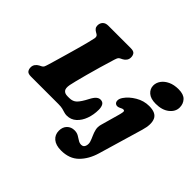

<svg xmlns="http://www.w3.org/2000/svg" viewBox="-221 -990 1482 1482"><g transform="rotate(45 520.0 -249.0)"><path d="M358.5 0H59Q27.5 0 17 -14Q6.5 -28 6.5 -49Q6.5 -68.5 17.2 -83Q28 -97.5 43.5 -105.5L59.5 -113.5Q72 -119.5 76.8 -129Q81.5 -138.5 88.5 -162Q95 -183.5 106.8 -223.8Q118.5 -264 132.5 -312.5Q146.5 -361 160 -409.5Q173.5 -458 183.5 -497.2Q193.5 -536.5 197.5 -557Q201.5 -580 185.5 -589.5L171 -598Q158.5 -605 150.5 -615.5Q142.5 -626 142.5 -642Q142.5 -667.5 158.2 -683.8Q174 -700 203.5 -700H448.5Q480.5 -700 490.8 -685.8Q501 -671.5 501 -651Q501 -630.5 490 -616.2Q479 -602 465 -595L448 -586.5Q438.5 -582 433.5 -575Q428.5 -568 421.5 -546Q403 -486 385.5 -425.8Q368 -365.5 353.8 -312.5Q339.5 -259.5 329.8 -221Q320 -182.5 317 -165.5Q309.5 -125 323 -108.5Q336.5 -92 365.5 -92H385Q423.5 -92 446.5 -115Q469.5 -138 498.5 -194Q516 -228 532 -241.2Q548 -254.5 564.5 -254.5Q589.5 -254.5 600 -236.5Q610.5 -218.5 610.5 -189Q610.5 -135 593.5 -87.8Q576.5 -40.5 544.2 -11.2Q512 18 467 18Q450.5 18 436.8 13.5Q423 9 405.5 4.5Q388 0 358.5 0ZM888 -532Q832.5 -532 803.8 -557.2Q775 -582.5 775 -619Q775 -649.5 794 -676.2Q813 -703 848.8 -720Q884.5 -737 934.5 -737Q989.5 -737 1014.8 -710Q1040 -683 1040 -643Q1040 -597.5 998.5 -564.8Q957 -532 888 -532ZM957 -318.5 849.5 47Q824 133.5 770.2 186.5Q716.5 239.5 626.5 239.5Q569 239.5 537.8 213.2Q506.5 187 506.5 143Q506.5 103 530.2 79Q554 55 590.5 55Q616 55 634.8 65.8Q653.5 76.5 670 87.5Q686.5 98.5 705 98.5Q731 98.5 738 72.5Q744 51.5 737 30Q730 8.5 719.2 -14.8Q708.5 -38 702.5 -63.8Q696.5 -89.5 704.5 -118.5L747.5 -271.5Q753 -290.5 755.5 -307.8Q758 -325 743.5 -325Q737 -325 730.8 -322.5Q724.5 -320 715 -315Q701.5 -308.5 691.2 -308.8Q681 -309 674 -314Q661.5 -322.5 661 -341.5Q660.5 -360.5 676 -383Q704 -424 755.8 -454.5Q807.5 -485 865.5 -485Q940.5 -485 960.2 -440.5Q980 -396 957 -318.5Z"/></g></svg>

Font: Fraunces 9pt S100 Black
Style: Italic
Weight: 900
Italic angle: -16°
Version: Version 1.000; ttfautohint (v1.8.3)